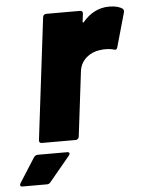

<svg xmlns="http://www.w3.org/2000/svg" viewBox="-112 -565 580 774"><g transform="rotate(-5 178.0 -178.0)"><path d="M359 -524C314 -524 279 -503 252 -471C249 -467 247 -469 247 -473L251 -505C252 -512 248 -517 241 -517H103C96 -517 91 -512 90 -505L30 -12C29 -5 33 0 40 0H178C184 0 190 -5 191 -12L223 -275C229 -322 268 -347 303 -352C327 -356 349 -354 362 -350C369 -347 374 -348 377 -357L416 -495C418 -501 417 -507 412 -511C402 -518 385 -524 359 -524ZM-53 168H46C52 168 56 167 61 161L144 61C151 53 149 46 139 46H20C14 46 8 49 4 55L-59 154C-64 162 -61 168 -53 168Z"/></g></svg>

Font: Barlow ExtraBold
Style: Italic
Weight: 800
Italic angle: -7°
Designer: Jeremy Tribby
Foundry: Tribby Type
Version: Version 1.422;hotconv 1.0.109;makeotfexe 2.5.65596